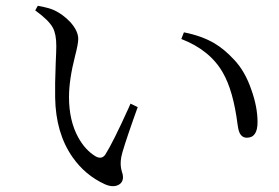

<svg xmlns="http://www.w3.org/2000/svg" viewBox="-20 -689 968 665"><path d="M343 -51Q275 -82 231 -145Q173 -228 171 -351Q170 -394 173 -471Q175 -513 175 -530Q175 -571 163 -593Q149 -619 102 -653L111 -669Q150 -662 169 -653Q198 -639 223 -613Q251 -582 251 -554Q251 -537 240 -495Q219 -413 219 -353Q219 -271 251 -213Q276 -168 312 -147Q333 -136 345 -154Q371 -195 425 -314Q430 -325 432 -330L457 -318Q453 -306 443 -279Q404 -168 400 -145Q395 -117 402 -95Q406 -84 406 -76Q406 -56 389 -48Q370 -39 343 -51ZM835 -212Q811 -212 805 -245Q804 -249 803 -257Q788 -375 752 -437Q708 -515 608 -554L617 -577Q678 -565 721 -540Q757 -519 791 -482Q829 -442 851 -377Q872 -318 872 -266Q872 -212 835 -212Z"/></svg>

Font: GenRyuMin TW R
Style: Regular
Weight: 400
Version: Version 1.501;PS 1;hotconv 16.6.51;makeotf.lib2.5.65220